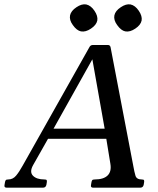

<svg xmlns="http://www.w3.org/2000/svg" viewBox="-55 -868 729 888"><path d="M562 -97.8Q566.2 -73.8 571.4 -55.9Q576.5 -38 600.5 -38Q609.5 -38 611 -34.5Q612.5 -31 611.5 -25L609.5 -13Q606.5 0 593.5 0H376Q363 0 366 -13L368 -25Q369 -31 371.5 -34.5Q374 -38 383 -38Q424 -38 442.8 -56.5Q461.5 -75 455.5 -110.5L434 -242.5L455 -226H150.5L176.8 -243.2L98.2 -104.5Q80.5 -72.8 97.4 -55.4Q114.2 -38 150.5 -38Q159.5 -38 161 -34.5Q162.5 -31 161.5 -25L159.5 -13Q156.5 0 143.5 0H-24Q-37 0 -34 -13L-32 -25Q-31 -31 -28.5 -34.5Q-26 -38 -17 -38Q4.8 -38 19.5 -55.8Q34.2 -73.5 50 -102.2L358 -649Q363 -660 375 -660H443.5Q454.5 -660 456.5 -649ZM186 -261 186.5 -273H436L432 -256L368.2 -615.8H384.5ZM343.5 -847.5Q365.2 -843 382 -818Q398.5 -793.8 395 -773Q390.5 -752 365.5 -735.5Q341.2 -719 319.5 -722.8Q299.8 -726.8 282 -752Q264.8 -775.2 269 -797Q273.5 -818 298.5 -834.5Q322.8 -851 343.5 -847.5ZM548.5 -847.5Q570.2 -843 587 -818Q603.5 -793.8 600 -773Q595.5 -752 570.5 -735.5Q546.2 -719 524.5 -722.8Q504.8 -726.8 487 -752Q469.8 -775.2 474 -797Q478.5 -818 503.5 -834.5Q527.8 -851 548.5 -847.5Z"/></svg>

Font: Young Serif Light
Style: Italic
Weight: 300
Italic angle: -10.979°
Designer: Bastien Sozeau
Foundry: NBR — Bastien Sozeau
Version: Version 5.001